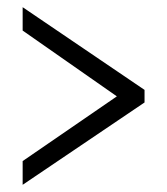

<svg xmlns="http://www.w3.org/2000/svg" viewBox="-20 -625 465 534"><path d="M43 -111V-177L305 -357L43 -540V-605L382 -375V-340Z"/></svg>

Font: Noto Serif Khmer ExtraCondensed
Style: Regular
Weight: 400
Width: 2
Designer: Danh Hong and the Monotype Design Team
Foundry: Monotype Imaging Inc.
Version: Version 2.004; ttfautohint (v1.8.4.7-5d5b)